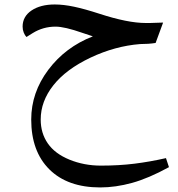

<svg xmlns="http://www.w3.org/2000/svg" viewBox="-20 -490 788 850"><path d="M160.2 39.1Q160.2 99.6 191.7 145Q223.1 190.4 287.6 216.8Q352.1 243.2 426.8 243.2Q507.3 243.2 575.7 234.6Q644 226.1 714.8 210L728 250Q638.2 299.3 564.9 319.6Q491.7 339.8 423.8 339.8Q279.3 339.8 198.7 260Q118.2 180.2 118.2 39.1Q118.2 -80.1 193.8 -180.9Q269.5 -281.7 391.1 -329.1L344.2 -344.7Q266.1 -372.1 226.1 -372.1Q170.9 -372.1 124.5 -343.3L97.2 -326.2Q90.3 -333 85.2 -345.5Q80.1 -357.9 80.1 -372.1Q80.1 -417 119.6 -443.6Q159.2 -470.2 222.2 -470.2Q261.2 -470.2 308.3 -460.2Q355.5 -450.2 419.9 -429.2Q545.4 -388.2 625 -388.2H643.6L702.1 -390.1L668.9 -299.8Q637.7 -294.9 600.1 -294.9Q489.3 -286.1 380.9 -234.9Q272.5 -183.6 216.3 -112.5Q160.2 -41.5 160.2 39.1Z"/></svg>

Font: Sahl Naskh
Style: Regular
Weight: 400
Designer: Pascal Zoghbi
Version: Version 1.001